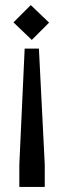

<svg xmlns="http://www.w3.org/2000/svg" viewBox="-20 -720 240 755"><path d="M33 -632 101 -700 173 -631 105 -563ZM56 -73 77 -529H133L156 -73V15H56Z"/></svg>

Font: Railway
Style: Regular
Weight: 400
Version: 1.000